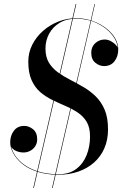

<svg xmlns="http://www.w3.org/2000/svg" viewBox="-20 -850 605 950"><path d="M270 14.5Q208 14.5 162.5 -1Q117 -16.5 88 -41Q59 -65.5 44.8 -93Q30.5 -120.5 30.5 -145Q30.5 -179.5 48.8 -203.2Q67 -227 100 -227Q123 -227 143.5 -210.5Q164 -194 164 -161Q164 -141 154.2 -126.2Q144.5 -111.5 129 -103.5Q113.5 -95.5 96.5 -95.5Q72 -95.5 51.8 -107.2Q31.5 -119 31.5 -145H33Q33 -121 47 -93.8Q61 -66.5 90 -42.5Q119 -18.5 163.8 -3.2Q208.5 12 270 12Q323 12 357.5 -14.2Q392 -40.5 408.8 -83Q425.5 -125.5 425.5 -175Q425.5 -219 409 -246.8Q392.5 -274.5 365.2 -292.8Q338 -311 305.5 -325Q273 -339 240.2 -354.8Q207.5 -370.5 180.2 -393.5Q153 -416.5 136.5 -453Q120 -489.5 120 -545Q120 -590 139.8 -629Q159.5 -668 193.2 -697.5Q227 -727 269.2 -743.5Q311.5 -760 357 -760Q411 -760 458.5 -738.2Q506 -716.5 535.5 -681Q565 -645.5 565 -605Q565 -570.5 546.5 -546.8Q528 -523 495 -523Q472 -523 451.8 -539.5Q431.5 -556 431.5 -589Q431.5 -619 451.8 -636.8Q472 -654.5 497.5 -654.5Q513.5 -654.5 528.8 -646.2Q544 -638 554 -626.5Q564 -615 564 -605H562.5Q562.5 -642.5 534.8 -677.5Q507 -712.5 460.5 -735Q414 -757.5 357 -757.5Q309 -757.5 275 -737Q241 -716.5 223 -683Q205 -649.5 205 -610Q205 -568 221.8 -540.2Q238.5 -512.5 266 -492.5Q293.5 -472.5 326.8 -455.5Q360 -438.5 393 -419.2Q426 -400 453.5 -373.2Q481 -346.5 497.8 -307.2Q514.5 -268 514.5 -210Q514.5 -157.5 496.2 -116Q478 -74.5 445 -45.5Q412 -16.5 367.5 -1Q323 14.5 270 14.5ZM144.5 80 354.5 -830H357.5L147.5 80ZM237.5 80 447.5 -830H450L240.5 80Z"/></svg>

Font: Bodoni Moda 72pt
Style: Italic
Weight: 400
Italic angle: -13°
Designer: Owen Earl
Foundry: indestructible type
Version: Version 2.005